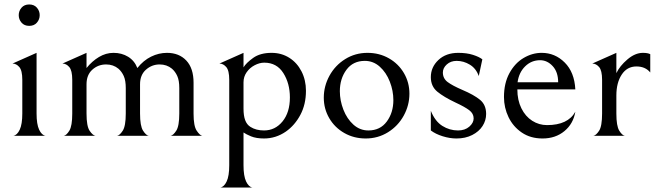

<svg xmlns="http://www.w3.org/2000/svg" viewBox="-20 -609 2960 861"><path d="M36 -324 144 -372V-100Q144 -52 155.5 -27.5Q167 -3 184 0H40Q57 -3 68.5 -27.5Q80 -52 80 -100V-251Q80 -293 66.5 -308.5Q53 -324 36 -324ZM64 -541Q64 -560 76.5 -574.5Q89 -589 111 -589Q133 -589 145.5 -574.5Q158 -560 158 -541Q158 -522 145.5 -507.5Q133 -493 111 -493Q89 -493 76.5 -507.5Q64 -522 64 -541Z M489 -372Q526 -372 554.5 -354.5Q583 -337 596 -304Q623 -338 657.5 -355Q692 -372 729 -372Q783 -372 815.5 -337.5Q848 -303 848 -238V-99Q848 -44 862 -23Q876 -2 887 0H745Q757 -2 770.5 -23Q784 -44 784 -100V-214Q784 -248 775 -268Q766 -288 751 -301Q728 -320 696 -320Q661 -320 634.5 -296.5Q608 -273 608 -231V-100Q608 -44 621.5 -23Q635 -2 647 0H505Q517 -2 530.5 -23Q544 -44 544 -100V-214Q544 -248 535 -268Q526 -288 511 -301Q488 -320 456 -320Q420 -320 394 -296.5Q368 -273 368 -231V-100Q368 -43 382 -22.5Q396 -2 408 0H266Q278 -2 291 -23Q304 -44 304 -100V-251Q304 -293 290.5 -308.5Q277 -324 260 -324L368 -372V-304Q393 -335 424 -353.5Q455 -372 489 -372Z M1165 -328Q1144 -328 1122 -316.5Q1100 -305 1086 -285Q1072 -265 1072 -240V-122Q1072 -90 1079.5 -70Q1087 -50 1103 -40Q1128 -24 1164 -24Q1214 -24 1247 -64.5Q1280 -105 1280 -172Q1280 -235 1250.5 -281.5Q1221 -328 1165 -328ZM1112 232H968Q985 229 996.5 204.5Q1008 180 1008 132V-251Q1008 -293 994.5 -308.5Q981 -324 964 -324L1072 -372V-307Q1084 -327 1115.5 -349.5Q1147 -372 1198 -372Q1242 -372 1277 -350Q1312 -328 1332 -289Q1352 -250 1352 -202Q1352 -141 1327 -94Q1302 -47 1262 -19Q1217 12 1164 12Q1129 12 1106 2.5Q1083 -7 1072 -15V132Q1072 180 1083.5 204.5Q1095 229 1112 232Z M1616 -336Q1563 -336 1533.5 -296Q1504 -256 1504 -200Q1504 -158 1520 -117Q1536 -76 1565 -50Q1594 -24 1632 -24Q1685 -24 1714.5 -64Q1744 -104 1744 -160Q1744 -202 1728 -243Q1712 -284 1683 -310Q1654 -336 1616 -336ZM1628 -372Q1681 -372 1724 -347.5Q1767 -323 1791.5 -281Q1816 -239 1816 -189Q1816 -137 1790.5 -90.5Q1765 -44 1720 -16Q1675 12 1620 12Q1567 12 1524 -12.5Q1481 -37 1456.5 -79Q1432 -121 1432 -171Q1432 -223 1457.5 -269.5Q1483 -316 1528 -344Q1573 -372 1628 -372Z M1912 -24V-112Q1931 -65 1963.5 -44.5Q1996 -24 2034 -24Q2065 -24 2084.5 -41Q2104 -58 2104 -78Q2104 -100 2084 -115Q2064 -130 2023 -149Q1970 -174 1941 -198Q1912 -222 1912 -263Q1912 -308 1946 -340Q1980 -372 2035 -372Q2073 -372 2101 -363Q2129 -354 2143 -343L2127 -268Q2115 -302 2087 -319Q2059 -336 2028 -336Q2001 -336 1983.5 -320Q1966 -304 1966 -284Q1966 -257 1987.5 -241Q2009 -225 2053 -206Q2105 -184 2132.5 -161.5Q2160 -139 2160 -98Q2160 -69 2144 -44Q2128 -19 2097.5 -3.5Q2067 12 2027 12Q1997 12 1965 2Q1933 -8 1912 -24Z M2240 -174Q2240 -236 2264.5 -281Q2289 -326 2328 -349Q2367 -372 2409 -372Q2469 -372 2512.5 -328.5Q2556 -285 2560 -208H2300Q2300 -160 2318 -123.5Q2336 -87 2366.5 -67.5Q2397 -48 2433 -48Q2527 -48 2560 -108Q2551 -54 2511 -21Q2471 12 2413 12Q2359 12 2320 -14.5Q2281 -41 2260.5 -83.5Q2240 -126 2240 -174ZM2301 -240H2483Q2483 -286 2458.5 -312.5Q2434 -339 2402 -339Q2363 -339 2335 -311.5Q2307 -284 2301 -240Z M2863 -372Q2885 -372 2896 -366V-284Q2874 -311 2834 -311Q2792 -311 2768 -274.5Q2744 -238 2744 -181V-100Q2744 -44 2757 -23Q2770 -2 2782 0H2641Q2653 -2 2666.5 -22.5Q2680 -43 2680 -100V-251Q2680 -293 2666.5 -308.5Q2653 -324 2636 -324L2744 -372V-281Q2759 -313 2793.5 -342.5Q2828 -372 2863 -372Z"/></svg>

Font: BellefairVN
Style: Regular
Weight: 400
Designer: Nick Shinn, Liron Lavi Turkenic
Foundry: Shinntype
Version: Version 1.003